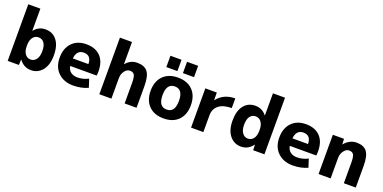

<svg xmlns="http://www.w3.org/2000/svg" viewBox="-13 -1567 4769 2390"><g transform="rotate(20 2371.5 -371.5)"><path d="M71 -750H231V-457H233Q291 -530 381 -530Q476 -530 532 -460Q588 -390 588 -260Q588 -133 530 -61.5Q472 10 381 10Q286 10 225 -72H223L219 0H71ZM435 -260Q435 -333 408 -370Q381 -407 333 -407Q287 -407 259 -369.5Q231 -332 231 -265V-255Q231 -187 259 -150Q287 -113 333 -113Q378 -113 406.5 -151.5Q435 -190 435 -260Z M823 -306H1029Q1028 -421 927 -421Q881 -421 854 -391.5Q827 -362 823 -306ZM824 -207Q831 -158 865.5 -130.5Q900 -103 955 -103Q1029 -103 1100 -139L1135 -30Q1046 10 940 10Q816 10 740.5 -63Q665 -136 665 -260Q665 -385 735 -457.5Q805 -530 923 -530Q1044 -530 1111 -460.5Q1178 -391 1178 -262Q1178 -231 1174 -207Z M1285 -750H1445V-457H1447Q1507 -530 1598 -530Q1692 -530 1735 -475Q1778 -420 1778 -287V0H1620V-270Q1620 -351 1603 -378.5Q1586 -406 1543 -406Q1504 -406 1474.5 -365.5Q1445 -325 1445 -273V0H1285Z M2173 -603V-753H2320V-603ZM1953 -603V-753H2100V-603ZM1941 -457.5Q2012 -530 2137 -530Q2262 -530 2332.5 -457.5Q2403 -385 2403 -260Q2403 -135 2332.5 -62.5Q2262 10 2137 10Q2012 10 1941 -62.5Q1870 -135 1870 -260Q1870 -385 1941 -457.5ZM2137 -107Q2245 -107 2245 -260Q2245 -413 2137 -413Q2028 -413 2028 -260Q2028 -107 2137 -107Z M2500 -520H2652L2653 -420H2655Q2742 -530 2893 -530V-402Q2781 -402 2722 -354Q2663 -306 2663 -223V0H2500Z M3472 -750V0H3323L3320 -72H3318Q3257 10 3162 10Q3071 10 3013 -61.5Q2955 -133 2955 -260Q2955 -390 3011 -460Q3067 -530 3162 -530Q3252 -530 3310 -457H3312V-750ZM3108 -260Q3108 -190 3136.5 -151.5Q3165 -113 3210 -113Q3256 -113 3284 -150Q3312 -187 3312 -255V-265Q3312 -332 3284 -369.5Q3256 -407 3210 -407Q3162 -407 3135 -370Q3108 -333 3108 -260Z M3732 -306H3938Q3937 -421 3836 -421Q3790 -421 3763 -391.5Q3736 -362 3732 -306ZM3733 -207Q3740 -158 3774.5 -130.5Q3809 -103 3864 -103Q3938 -103 4009 -139L4044 -30Q3955 10 3849 10Q3725 10 3649.5 -63Q3574 -136 3574 -260Q3574 -385 3644 -457.5Q3714 -530 3832 -530Q3953 -530 4020 -460.5Q4087 -391 4087 -262Q4087 -231 4083 -207Z M4189 -520H4337L4341 -448H4343Q4372 -486 4414.5 -508Q4457 -530 4502 -530Q4596 -530 4639 -475Q4682 -420 4682 -287V0H4524V-270Q4524 -351 4507 -378.5Q4490 -406 4447 -406Q4410 -406 4379.5 -366Q4349 -326 4349 -273V0H4189Z"/></g></svg>

Font: M PLUS 1p ExtraBold
Style: Regular
Weight: 800
Version: Version 1.062